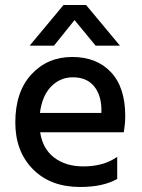

<svg xmlns="http://www.w3.org/2000/svg" viewBox="-20 -740 565 765"><path d="M447 -27Q391 5 299 5Q181 5 111 -66Q41 -137 41 -252Q41 -374 105 -443.5Q169 -513 268 -513Q365 -513 422 -452.5Q479 -392 479 -278Q479 -247 473 -213H140Q150 -147 196 -112Q242 -77 312 -77Q393 -77 447 -115ZM270 -432Q220 -432 184 -395.5Q148 -359 139 -290H384V-308Q382 -365 353 -398.5Q324 -432 270 -432ZM195 -558H98L233 -720H323L458 -558H361L277 -660Z"/></svg>

Font: Hind Madurai Medium
Style: Regular
Weight: 500
Designer: Jyotish Sonowal
Foundry: Indian Type Foundry
Version: Version 1.001;PS 1.0;hotconv 1.0.86;makeotf.lib2.5.63406; tt